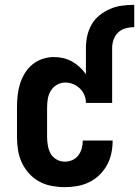

<svg xmlns="http://www.w3.org/2000/svg" viewBox="-20 -763 573 791"><path d="M247 8Q220 8 193 3Q166 -2 142 -15Q118 -28 99.5 -48.5Q81 -69 69.5 -94Q58 -119 54 -146Q50 -173 50 -200V-320Q50 -344 52.5 -368.5Q55 -393 62 -416Q69 -439 81.5 -460Q94 -481 112.5 -496.5Q131 -512 154.5 -520Q178 -528 202 -528Q222 -528 241 -523.5Q260 -519 277 -509.5Q294 -500 308.5 -486.5Q323 -473 334 -457V-565Q334 -591 339.5 -615.5Q345 -640 357.5 -662Q370 -684 390 -700Q410 -716 433 -726Q456 -736 481 -739.5Q506 -743 532 -743H533V-651H532Q514 -651 496.5 -646Q479 -641 466.5 -629Q454 -617 448 -600Q442 -583 442 -565V-339H334Q334 -356 327.5 -371.5Q321 -387 309 -398.5Q297 -410 281.5 -416.5Q266 -423 249 -423Q231 -423 215 -414Q199 -405 189.5 -389.5Q180 -374 177 -356Q174 -338 174 -320V-200Q174 -182 177 -164Q180 -146 188.5 -130.5Q197 -115 213 -106Q229 -97 247 -97Q263 -97 278 -103.5Q293 -110 302.5 -122.5Q312 -135 316.5 -151Q321 -167 321 -183V-184H444V-182Q444 -156 438.5 -130.5Q433 -105 420.5 -82.5Q408 -60 389.5 -42Q371 -24 347.5 -12.5Q324 -1 298.5 3.5Q273 8 247 8Z"/></svg>

Font: Iosevka SS18 Extrabold
Style: Regular
Weight: 800
Monospace: yes
Designer: Belleve Invis
Foundry: Belleve Invis
Version: Version 25.1.1; ttfautohint (v1.8.4)